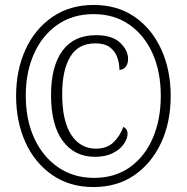

<svg xmlns="http://www.w3.org/2000/svg" viewBox="-20 -745 753 775"><path d="M357 10Q261 10 190.5 -39Q120 -88 82.5 -171Q45 -254 45 -358Q45 -462 83 -545Q121 -628 191.5 -676.5Q262 -725 358 -725Q454 -725 523.5 -677Q593 -629 631 -545.5Q669 -462 669 -358Q669 -252 630.5 -169Q592 -86 522.5 -38Q453 10 357 10ZM360 -27Q443 -27 503.5 -69.5Q564 -112 596.5 -187Q629 -262 629 -358Q629 -455 596 -529Q563 -603 502 -645.5Q441 -688 358 -688Q274 -688 212.5 -645.5Q151 -603 117.5 -528.5Q84 -454 84 -359Q84 -261 118.5 -186.5Q153 -112 215 -69.5Q277 -27 360 -27ZM363 -112Q281 -112 233.5 -176Q186 -240 186 -362Q186 -477 232 -540Q278 -603 367 -603Q433 -603 465 -572.5Q497 -542 497 -507Q497 -487 487 -475Q477 -463 462 -463Q462 -490 453 -514.5Q444 -539 423 -554.5Q402 -570 365 -570Q296 -570 263.5 -516Q231 -462 231 -365Q231 -257 267.5 -201Q304 -145 367 -145Q412 -145 438.5 -171Q465 -197 478 -233Q495 -224 495 -206Q495 -186 480 -164Q465 -142 435.5 -127Q406 -112 363 -112Z"/></svg>

Font: Noto Serif Bengali Condensed Light
Style: Regular
Weight: 300
Width: 3
Designer: Juan Bruce, Universal Thirst, Indian Type Foundry and the Monotype Design Team.
Foundry: Monotype Imaging Inc.
Version: Version 2.003; ttfautohint (v1.8.4.7-5d5b)